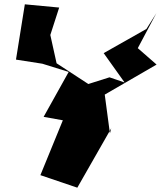

<svg xmlns="http://www.w3.org/2000/svg" viewBox="-20 -781 745 889"><path d="M389 -392 242 -488 213 -619 254 -746 95 -761 54 -505 176 -486 298 -448 182 -240 271 -224 167 30 338 88 495 -187 489 -163 465 -343 705 -482 618 -558 704 -720 658 -647 460 -535 557 -399 487 -423Z"/></svg>

Font: Asimov Silicon
Style: Regular
Weight: 400
Designer: Google
Version: Version 2.000980; 2014